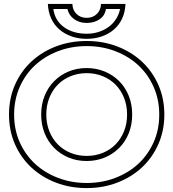

<svg xmlns="http://www.w3.org/2000/svg" viewBox="-20 -934 884 979"><path d="M52 -350Q52 -273 80.5 -209Q109 -145 158.5 -99Q208 -53 276 -27Q344 -1 422 -1Q500 -1 568 -27Q636 -53 685.5 -99Q735 -145 763.5 -209Q792 -273 792 -350Q792 -426 763.5 -490.5Q735 -555 685.5 -601Q636 -647 568 -673Q500 -699 422 -699Q344 -699 276 -673Q208 -647 158.5 -601Q109 -555 80.5 -490.5Q52 -426 52 -350ZM26 -350Q26 -433 56.5 -502Q87 -571 140.5 -620.5Q194 -670 266 -697.5Q338 -725 422 -725Q506 -725 578.5 -697Q651 -669 704 -619.5Q757 -570 787.5 -501Q818 -432 818 -350Q818 -268 787.5 -199Q757 -130 704 -80.5Q651 -31 578.5 -3Q506 25 422 25Q338 25 266 -2.5Q194 -30 140.5 -79.5Q87 -129 56.5 -198Q26 -267 26 -350ZM654 -350Q654 -298 636.5 -254.5Q619 -211 587.5 -179.5Q556 -148 513.5 -130.5Q471 -113 422 -113Q372 -113 330 -130.5Q288 -148 256.5 -179.5Q225 -211 207.5 -254.5Q190 -298 190 -350Q190 -402 207.5 -445.5Q225 -489 256.5 -520.5Q288 -552 330 -569.5Q372 -587 422 -587Q471 -587 513.5 -569.5Q556 -552 587.5 -520.5Q619 -489 636.5 -445.5Q654 -402 654 -350ZM628 -350Q628 -396 612.5 -435Q597 -474 569.5 -502Q542 -530 504 -545.5Q466 -561 422 -561Q378 -561 340 -545.5Q302 -530 274.5 -502Q247 -474 231.5 -435Q216 -396 216 -350Q216 -304 231.5 -265Q247 -226 274.5 -198Q302 -170 340 -154.5Q378 -139 422 -139Q466 -139 504 -154.5Q542 -170 569.5 -198Q597 -226 612.5 -265Q628 -304 628 -350ZM349 -914Q350 -882 370.5 -862.5Q391 -843 422 -843Q453 -843 473.5 -862.5Q494 -882 495 -914H620Q618 -873 603 -840Q588 -807 561.5 -784Q535 -761 499.5 -748.5Q464 -736 422 -736Q380 -736 344.5 -748.5Q309 -761 282.5 -784Q256 -807 241 -840Q226 -873 224 -914ZM252 -888Q260 -829 306.5 -795.5Q353 -762 422 -762Q455 -762 484 -771.5Q513 -781 535 -797.5Q557 -814 572 -837.5Q587 -861 592 -888H520Q515 -854 487.5 -835.5Q460 -817 422 -817Q385 -817 358 -836.5Q331 -856 324 -888Z"/></svg>

Font: CMG Sans Outline
Style: Outline
Weight: 700
Designer: Julieta Ulanovsky
Foundry: Julieta Ulanovsky
Version: Version 7.200